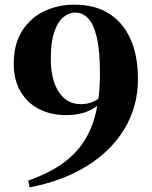

<svg xmlns="http://www.w3.org/2000/svg" viewBox="-20 -784 654 824"><path d="M107 20 101 -9Q211 -47 279 -106.5Q347 -166 378 -254.5Q409 -343 409 -467Q409 -566 395.5 -623.5Q382 -681 358 -705.5Q334 -730 303 -730Q275 -730 251 -709.5Q227 -689 212.5 -645.5Q198 -602 198 -533Q198 -441 232.5 -389Q267 -337 326 -337Q357 -337 380 -347.5Q403 -358 425 -380L448 -372H437Q417 -338 372.5 -314Q328 -290 263 -290Q198 -290 147.5 -316Q97 -342 68 -391.5Q39 -441 39 -511Q39 -595 75 -651.5Q111 -708 170 -736Q229 -764 299 -764Q387 -764 447.5 -726Q508 -688 540 -616.5Q572 -545 572 -445Q572 -326 513.5 -230Q455 -134 350.5 -70Q246 -6 107 20Z"/></svg>

Font: Noto Serif TC ExtraLight Black
Style: Regular
Weight: 900
Version: Version 2.003-H1;hotconv 1.1.1;makeotfexe 2.6.0